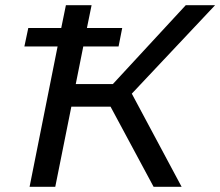

<svg xmlns="http://www.w3.org/2000/svg" viewBox="-20 -720 849 740"><path d="M809 -700H696L415 -396H272L301 -541H437L451 -612H315L333 -700H234L216 -612H89L74 -541H202L94 0H193L255 -309H406L572 0H680L488 -359Z"/></svg>

Font: AWKNG-Font Medium
Style: Italic
Weight: 500
Italic angle: -11.3°
Designer: Awakening Church
Foundry: Awakening Church
Version: Version 1.700;PS 001.700;hotconv 1.0.88;makeotf.lib2.5.64775